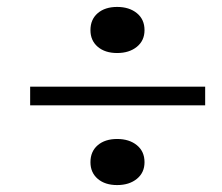

<svg xmlns="http://www.w3.org/2000/svg" viewBox="-20 -621 640 554"><path d="M67 -371V-317H572V-371ZM241 -534C241 -514 248 -498 262 -486C276 -474 294.7 -468 318 -468C341.3 -468 360.3 -474 375 -486C389.7 -498 397 -514 397 -534C397 -554.7 389.7 -571 375 -583C360.3 -595 341.3 -601 318 -601C294.7 -601 276 -595 262 -583C248 -571 241 -554.7 241 -534ZM241 -153C241 -133 248 -117 262 -105C276 -93 294.7 -87 318 -87C341.3 -87 360.3 -93 375 -105C389.7 -117 397 -133 397 -153C397 -173.7 389.7 -190 375 -202C360.3 -214 341.3 -220 318 -220C294.7 -220 276 -214 262 -202C248 -190 241 -173.7 241 -153Z"/></svg>

Font: PT Serif Caption
Style: Italic
Weight: 400
Italic angle: -12°
Designer: A.Korolkova, O.Umpeleva, V.Yefimov
Foundry: ParaType Ltd
Version: Version 1.000W OFL